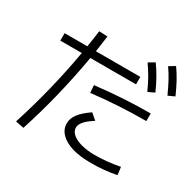

<svg xmlns="http://www.w3.org/2000/svg" viewBox="-168 -972 1200 1175"><g transform="rotate(30 432.0 -384.5)"><path d="M214.4 -562.5H62.5V-615.2H223.1Q233.9 -681.6 240.2 -731.4L299.8 -728.5Q292.5 -673.8 283.7 -615.2H597.7V-562.5H274.9Q223.6 -264.2 133.8 12.7L75.2 1Q163.1 -270.5 214.4 -562.5ZM349.6 -144.5Q349.6 -179.2 374 -211.9Q398.4 -244.6 451.2 -280.3L493.2 -244.1Q451.2 -217.8 431.2 -194.6Q411.1 -171.4 411.1 -149.4Q411.1 -124 434.3 -104Q457.5 -84 499.3 -72.8Q541 -61.5 594.7 -61.5Q678.2 -61.5 770.5 -79.1L777.3 -24.4Q682.6 -6.3 595.7 -7.8Q522 -7.3 466.3 -23.9Q410.6 -40.5 380.1 -71.8Q349.6 -103 349.6 -144.5ZM764.6 -453.1V-399.4Q570.3 -399.4 380.9 -377L377 -429.7Q576.2 -453.1 764.6 -453.1ZM591.8 -713.9 634.8 -739.3Q661.1 -702.6 682.9 -664.1Q704.6 -625.5 725.6 -578.1L680.7 -556.6Q659.2 -604.5 638.2 -641.4Q617.2 -678.2 591.8 -713.9ZM711.9 -756.8 753.9 -782.2Q779.8 -746.1 800.8 -707.3Q821.8 -668.5 843.8 -619.1L798.8 -598.6Q775.9 -649.4 755.6 -686.8Q735.4 -724.1 711.9 -756.8Z"/></g></svg>

Font: Pretendard GOV Light
Style: Regular
Weight: 300
Designer: Base glyphs from Inter by Rasmus Andersson; Hangeul glyphs from Noto Sans CJK(Source Han Sans) by Jang Soo-young and Kan
Foundry: Kil Hyung-jin
Version: Version 1.309